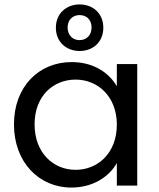

<svg xmlns="http://www.w3.org/2000/svg" viewBox="-20 -837 716 866"><path d="M507 -275C507 -146 421 -71 321 -71C221 -71 136 -147 136 -276C136 -405 221 -478 321 -478C421 -478 507 -402 507 -275ZM339 -656C308 -656 285 -678 285 -713C285 -748 308 -769 339 -769C370 -769 393 -748 393 -713C393 -678 370 -656 339 -656ZM43 -276C43 -105 156 9 302 9C402 9 475 -43 507 -102V0H599V-548H507V-448C474 -505 406 -557 303 -557C156 -557 43 -447 43 -276ZM339 -817C280 -817 232 -777 232 -712C232 -647 280 -607 339 -607C399 -607 446 -647 446 -712C446 -777 399 -817 339 -817Z"/></svg>

Font: Matrixport Regular
Style: Regular
Weight: 400
Designer: Ninad Kale (Devanagari), Jonny Pinhorn (Latin)
Foundry: Indian Type Foundry
Version: Version 3.200;PS 1.000;hotconv 16.6.54;makeotf.lib2.5.65590